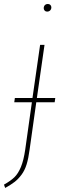

<svg xmlns="http://www.w3.org/2000/svg" viewBox="-58 -743 308 958"><path d="M176.8 -685.1Q169.4 -685.1 164.8 -690.2Q160.2 -695.3 160.2 -702.1Q160.2 -711.4 165.8 -717.3Q171.4 -723.1 181.2 -723.1Q188.5 -723.1 193.4 -718.3Q198.2 -713.4 198.2 -706.1Q198.2 -697.3 192.4 -691.2Q186.5 -685.1 176.8 -685.1ZM217.8 -253.9 214.8 -232.9H123L89.8 2.9Q84 47.4 74.7 77.4Q65.4 107.4 49.3 128.9Q33.2 150.4 15.4 164.3Q-2.4 178.2 -32.2 194.8L-38.1 178.2Q-4.4 159.2 14.2 141.1Q32.7 123 46.4 90.1Q60.1 57.1 67.9 2.9L101.1 -232.9H13.2L16.1 -253.9H104L142.1 -519H164.1L126 -253.9Z"/></svg>

Font: Fira Sans Compressed Thin
Style: Italic
Weight: 100
Width: 3
Italic angle: -8°
Designer: Carrois Corporate & Edenspiekermann AG
Foundry: Carrois Corporate GbR & Edenspiekermann AG
Version: Version 4.203;PS 004.203;hotconv 1.0.88;makeotf.lib2.5.64775